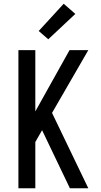

<svg xmlns="http://www.w3.org/2000/svg" viewBox="-20 -1002 540 1022"><path d="M78 0V-735H168V-409L350 -735H450L257 -401L450 0H352L204 -309L168 -246V0ZM237 -793 186 -837 319 -982 381 -928Z"/></svg>

Font: Iosevka SS04 Medium
Style: Regular
Weight: 500
Monospace: yes
Designer: Belleve Invis
Foundry: Belleve Invis
Version: Version 19.0.0; ttfautohint (v1.8.4)